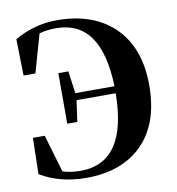

<svg xmlns="http://www.w3.org/2000/svg" viewBox="-86 -845 867 942"><g transform="rotate(-10 347.5 -373.5)"><path d="M48 -710Q148 -767 259 -767Q434 -767 538 -672Q651 -568 651 -374Q651 -181 545 -78Q444 20 269 20Q138 20 40 -39L44 -219H103L158 -32Q197 -19 247 -19Q479 -19 482 -364H287L272 -258H222V-510H272L287 -399H482Q473 -729 249 -729Q199 -729 165 -718L111 -528H52Z"/></g></svg>

Font: Source Han Serif SC Heavy
Style: Regular
Weight: 900
Designer: Ryoko NISHIZUKA  (kana & ideographs); Frank Grießhammer (Latin, Greek & Cyrillic); Wenlong ZHANG  (bopomofo); Sandoll Co
Foundry: Adobe Systems Incorporated
Version: Version 1.001 October 20, 2017